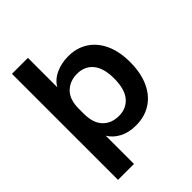

<svg xmlns="http://www.w3.org/2000/svg" viewBox="-255 -878 1174 1174"><g transform="rotate(-45 331.5 -291.5)"><path d="M64 167V-750H202V-496Q226 -538 275 -560.5Q324 -583 382 -583Q456 -583 510.5 -548Q565 -513 595.5 -447.5Q626 -382 626 -290Q626 -196 595 -128.5Q564 -61 508 -25.5Q452 10 378 10Q315 10 270 -14Q225 -38 202 -77V167ZM202 -266Q202 -187 241 -146Q280 -105 345 -105Q409 -105 447.5 -150Q486 -195 486 -289Q486 -378 448.5 -423.5Q411 -469 345 -469Q283 -469 242.5 -429.5Q202 -390 202 -310Z"/></g></svg>

Font: BDO Grotesk DemiBold
Style: Regular
Weight: 600
Designer: Deni Anggara
Foundry: Lokal Container
Version: Version 2.000